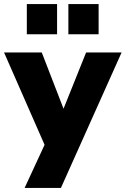

<svg xmlns="http://www.w3.org/2000/svg" viewBox="-31 -752 623 952"><path d="M91 180 190 -34 -11 -492H176L284 -213L396 -492H572L271 180ZM308 -582V-732H458V-582ZM102 -582V-732H252V-582Z"/></svg>

Font: Nunito Sans Black
Style: Regular
Weight: 900
Designer: Vernon Adams
Foundry: Vernon Adams
Version: Version 3.006; ttfautohint (v1.8.3)